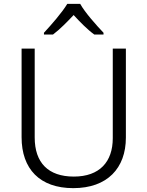

<svg xmlns="http://www.w3.org/2000/svg" viewBox="-20 -966 765 996"><path d="M396 -946H329C303 -902 245 -836 208 -796V-787H255C291 -814 328 -852 362 -888C395 -852 433 -813 469 -787H517V-796C480 -835 420 -902 396 -946ZM633 -252V-714H565V-249C565 -127 497 -50 363 -50C230 -50 160 -122 160 -253V-714H92V-254C92 -90 186 10 360 10C537 10 633 -94 633 -252Z"/></svg>

Font: Noto Sans Thaana Light
Style: Regular
Weight: 300
Designer: David Williams
Foundry: Google Inc.
Version: Version 3.001